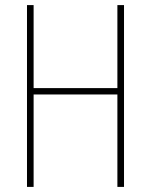

<svg xmlns="http://www.w3.org/2000/svg" viewBox="-20 -734 592 754"><path d="M467 0V-714H441V-388H112V-714H86V0H112V-363H441V0Z"/></svg>

Font: Noto Sans Condensed Thin
Style: Regular
Weight: 100
Width: 3
Designer: Monotype Design Team
Foundry: Monotype Imaging Inc.
Version: Version 2.013